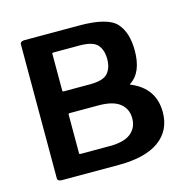

<svg xmlns="http://www.w3.org/2000/svg" viewBox="-81 -590 678 673"><g transform="rotate(-15 257.5 -254.0)"><path d="M383 -261Q467 -226 467 -139Q467 -73 417 -36.5Q367 0 270 0H63Q56 0 52 -3Q48 -6 48 -11V-497Q48 -502 52 -505Q56 -508 63 -508H262Q365 -508 396.5 -473.5Q428 -439 428 -373Q428 -295 384 -265Q378 -263 383 -261ZM146 -437V-302Q146 -299 151 -299H245Q294 -299 310.5 -318Q327 -337 327 -369Q327 -402 310.5 -421Q294 -440 245 -440H151Q146 -440 146 -437ZM358 -146Q358 -180 333 -200Q308 -220 255 -220H151Q146 -220 146 -216V-75Q146 -72 151 -72H257Q309 -72 333.5 -92Q358 -112 358 -146Z"/></g></svg>

Font: Barlow_Medium_SS
Style: Regular
Weight: 500
Designer: Jeremy Tribby
Foundry: Jeremy Tribby
Version: Version 1.101 August 23, 2024